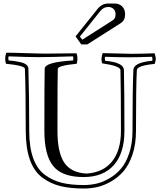

<svg xmlns="http://www.w3.org/2000/svg" viewBox="-20 -1043 955 1103"><path d="M123 -647.9Q122.1 -666 14.2 -676.8Q9.8 -691.9 9.8 -706.1Q9.8 -722.2 16.1 -740.2Q59.1 -740.2 132.6 -737.5Q206.1 -734.9 234.9 -734.9Q255.9 -734.9 315.9 -735.8Q376 -736.8 419.9 -736.8Q424.8 -722.2 424.8 -707Q424.8 -692.9 420.9 -676.8Q313 -666 312 -647.9Q310.1 -613.8 310.1 -291Q310.1 -168 348.6 -109.4Q387.2 -50.8 477.1 -45.9Q571.8 -51.8 623.3 -115Q674.8 -178.2 674.8 -291Q674.8 -522.9 671.9 -640.1Q670.9 -664.1 566.9 -679.2Q563 -690.9 563 -703.1Q563 -717.8 569.8 -737.8Q708 -733.9 734.9 -733.9Q787.1 -733.9 868.2 -736.8Q875 -715.8 875 -706.1Q875 -690.9 868.2 -675.8Q767.1 -666 766.1 -640.1Q761.2 -545.9 761.2 -291Q761.2 -214.8 741.2 -155.5Q721.2 -96.2 690.2 -60.1Q659.2 -23.9 618.2 -0.5Q577.1 22.9 539.1 31.5Q501 40 461.9 40Q383.8 40 326.9 26.1Q270 12.2 222.9 -22.9Q175.8 -58.1 151.9 -125Q127.9 -191.9 127.9 -291Q127.9 -529.8 123 -647.9ZM236.8 -648.9Q237.8 -686 399.9 -695.8Q402.8 -705.1 399.9 -719.2Q272 -714.8 200.2 -714.8Q140.1 -714.8 29.8 -719.2Q25.9 -710 29.8 -695.8Q51.8 -693.8 65.9 -691.9Q80.1 -689.9 100.6 -685.1Q121.1 -680.2 132.1 -670.7Q143.1 -661.1 143.1 -647.9Q147.9 -493.2 147.9 -291Q147.9 -198.2 170.4 -135Q192.9 -71.8 237.5 -38.8Q282.2 -5.9 335.2 7.1Q388.2 20 461.9 20Q498 20 533.9 12Q569.8 3.9 607.9 -18.1Q646 -40 675 -74Q704.1 -107.9 722.7 -164.1Q741.2 -220.2 741.2 -291Q741.2 -524.9 746.1 -641.1Q748 -684.1 854 -693.8Q857.9 -702.1 854 -716.8Q762.2 -713.9 723.1 -713.9Q662.1 -713.9 584 -716.8Q580.1 -709 584 -693.8Q690.9 -684.1 691.9 -641.1Q694.8 -523.9 694.8 -291Q694.8 -163.1 634 -94.5Q573.2 -25.9 460 -25.9Q336.9 -25.9 285.9 -88.9Q234.9 -151.9 234.9 -291Q234.9 -583 236.8 -648.9ZM556.6 -980 439 -833 452.6 -814.9 626 -925.3Q644 -936 644 -960.9Q644 -980 632.3 -991.5Q620.6 -1002.9 602.1 -1002.9Q574.7 -1002.9 556.6 -980ZM414.1 -834 541 -992.2Q565.9 -1022.9 602.1 -1022.9H636.7Q665 -1022.9 681.9 -1006.1Q698.7 -989.3 698.7 -960.9Q698.7 -926.3 673.8 -910.2L481.9 -788.1H446.8Z"/></svg>

Font: Jacques Francois Shadow
Style: Regular
Weight: 400
Designer: Alexei Vanyashin, Nikita Kanarev (i@xarsok.ru)
Foundry: Cyreal (www.cyreal.org)
Version: Version 1.003